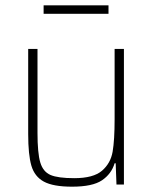

<svg xmlns="http://www.w3.org/2000/svg" viewBox="-20 -694 573 722"><path d="M86 -190V-510H121V-195Q121 -118 131.5 -83Q142 -48 170 -36Q198 -24 259 -24Q331 -24 363.5 -52Q396 -80 403.5 -123.5Q411 -167 411 -246V-510H446V0H418L415 -80H411Q399 -40 363.5 -16Q328 8 251 8Q180 8 145 -11Q110 -30 98 -71Q86 -112 86 -190ZM144 -642V-674H388V-642Z"/></svg>

Font: Saira Semi Condensed Thin
Style: Regular
Weight: 100
Width: 4
Designer: Hector Gatti with collaboration of the Omnibus-Type team
Foundry: Omnibus-Type
Version: Version 1.001; ttfautohint (v1.8)